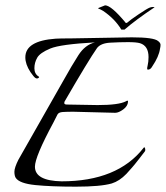

<svg xmlns="http://www.w3.org/2000/svg" viewBox="-20 -688 622 720"><path d="M245 -544 474 -548Q557 -548 573 -534Q582 -527 582 -520Q582 -513 580 -505Q576 -476 551 -439Q544 -426 534 -427Q530 -427 533.5 -441.5Q537 -456 537 -474Q537 -516 505 -526Q491 -530 460 -530Q429 -530 393.5 -528Q358 -526 344 -508Q313 -464 222 -307Q218 -296 230 -296L346 -294Q425 -294 452 -308Q461 -314 460 -306Q459 -290 442 -277.5Q425 -265 412 -265L255 -269Q231 -269 215.5 -268Q200 -267 195.5 -258.5Q191 -250 180 -228Q111 -100 111 -63Q111 -10 211 -8Q420 -8 518 -133Q522 -139 524 -131.5Q526 -124 523 -120Q520 -116 501 -91.5Q482 -67 475 -59.5Q468 -52 454 -36Q428 -9 399 0Q357 12 264.5 12Q172 12 112.5 6Q53 0 39 -21Q34 -29 34 -44Q34 -59 49 -89Q78 -141 132 -235Q186 -329 217.5 -385.5Q249 -442 274 -481Q299 -520 336 -529Q207 -522 168.5 -506Q130 -490 119.5 -471.5Q109 -453 109 -432Q109 -411 125 -401Q129 -399 124 -395.5Q119 -392 113 -395.5Q107 -399 94 -418Q75 -447 75 -473Q75 -535 189 -543Q208 -544 240 -544ZM374 -668Q397 -668 451 -603Q451 -600 457 -603Q468 -613 500 -634.5Q532 -656 541.5 -659.5Q551 -663 560 -661Q487 -612 447 -577H435Q411 -617 367 -647Q354 -655 349 -655V-658Z"/></svg>

Font: Italianno
Style: Regular
Weight: 400
Designer: Robert E. Leuschke
Foundry: Robert E. Leuschke
Version: Version 1.003